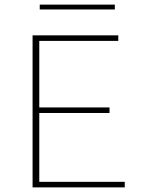

<svg xmlns="http://www.w3.org/2000/svg" viewBox="-20 -811 620 831"><path d="M477 -770H152V-791H477ZM520 -24V0H121V-658H492V-634H150V-346H454V-322H150V-24Z"/></svg>

Font: Ysabeau SC Extralight
Style: Regular
Weight: 200
Designer: Christian Thalmann (Catharsis Fonts)
Version: Version 0.003